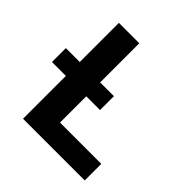

<svg xmlns="http://www.w3.org/2000/svg" viewBox="-192 -885 1040 1040"><g transform="rotate(45 328.5 -365.0)"><path d="M29.3 -326.2V-432.6H135.7V-732.4H292V-432.6H397.5V-326.2H292V-125H608.4V2H135.7V-326.2Z"/></g></svg>

Font: Nasu
Style: Bold
Weight: 700
Designer: Ryoko NISHIZUKA (kana &amp; ideographs); Paul D. Hunt (Latin, Greek &amp; Cyrillic); Wenlong ZHANG (bopomofo); Sandoll C
Version: Version 2014.1215